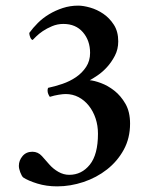

<svg xmlns="http://www.w3.org/2000/svg" viewBox="-20 -656 529 682"><path d="M258 -636Q276 -636 300.5 -629Q325 -622 347 -607Q369 -592 384.5 -568Q400 -544 400 -509Q400 -481 388 -458Q376 -435 360 -417.5Q344 -400 327 -388.5Q310 -377 299 -371Q314 -370 338.5 -361Q363 -352 386 -334Q409 -316 425.5 -287.5Q442 -259 442 -217Q442 -165 419.5 -124Q397 -83 360 -54Q323 -25 276.5 -9.5Q230 6 183 6Q145 6 112.5 -4Q80 -14 62 -26Q57 -31 52 -44Q47 -57 47 -67Q47 -86 60 -101.5Q73 -117 95 -117Q115 -117 129 -101.5Q143 -86 155 -72Q169 -56 187.5 -45.5Q206 -35 226 -35Q270 -35 299 -71Q328 -107 328 -181Q328 -210 319.5 -235.5Q311 -261 295.5 -280.5Q280 -300 259 -311Q238 -322 213 -322Q204 -322 188.5 -319.5Q173 -317 157 -312Q154 -316 151.5 -322Q149 -328 149 -334Q149 -341 151 -344Q175 -349 201.5 -358Q228 -367 250 -382Q272 -397 286 -418.5Q300 -440 300 -468Q300 -512 274.5 -541.5Q249 -571 205 -571Q184 -571 165 -563Q146 -555 132 -545.5Q118 -536 108.5 -526.5Q99 -517 96 -514Q91 -515 87.5 -523.5Q84 -532 84 -539Q97 -557 114.5 -574.5Q132 -592 154.5 -605.5Q177 -619 203 -627.5Q229 -636 258 -636Z"/></svg>

Font: Vermiglione SemiBold
Style: Regular
Weight: 600
Version: Version 1.000